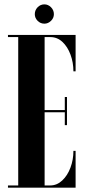

<svg xmlns="http://www.w3.org/2000/svg" viewBox="-20 -860 392 880"><path d="M16.5 0V-10H63.5V-690H16.5V-700H326.5V-533H316.5Q316.5 -573.5 303.2 -609.5Q290 -645.5 266.2 -667.8Q242.5 -690 211 -690H184.5V-355.5H277V-415.5H287V-286.5H277V-345.5H184.5V-10H210Q241 -10 265.2 -32.8Q289.5 -55.5 303 -91.8Q316.5 -128 316.5 -168.5H326.5V0ZM183.5 -751.5Q165.5 -751.5 152.5 -764.5Q139.5 -777.5 139.5 -795Q139.5 -813.5 152.5 -826.8Q165.5 -840 183.5 -840Q200.5 -840 213.8 -826.8Q227 -813.5 227 -795Q227 -777.5 213.8 -764.5Q200.5 -751.5 183.5 -751.5Z"/></svg>

Font: Imbue 100pt
Style: Bold
Weight: 700
Designer: Tyler Finck
Foundry: Etcetera Type Company
Version: Version 1.102; ttfautohint (v1.8.3)